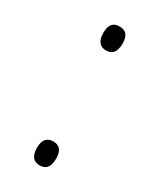

<svg xmlns="http://www.w3.org/2000/svg" viewBox="-142 -569 521 625"><g transform="rotate(30 118.5 -256.0)"><path d="M117 -427C137 -427 153 -438 153 -473C153 -508 137 -517 117 -517C98 -517 81 -508 81 -473C81 -438 98 -427 117 -427ZM117 5C137 5 153 -5 153 -41C153 -75 137 -85 117 -85C98 -85 81 -75 81 -41C81 -5 98 5 117 5Z"/></g></svg>

Font: Noto Serif Lao ExtraLight
Style: Regular
Weight: 200
Designer: Monotype Design Team
Foundry: Monotype Imaging Inc.
Version: Version 2.003